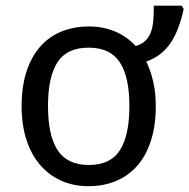

<svg xmlns="http://www.w3.org/2000/svg" viewBox="-20 -638 659 668"><path d="M522 -269Q522 -202.1 505.6 -150.1Q489.3 -98.1 458.7 -62.7Q428.2 -27.3 384.8 -8.8Q341.3 9.8 287.1 9.8Q236.8 9.8 194.3 -8.8Q151.9 -27.3 120.8 -62.7Q89.8 -98.1 72.5 -150.1Q55.2 -202.1 55.2 -269Q55.2 -335.4 71.5 -387Q87.9 -438.5 118.2 -473.9Q148.4 -509.3 192.1 -527.6Q235.8 -545.9 290 -545.9Q338.9 -545.9 380.1 -528.6Q421.4 -511.2 452.1 -478Q474.6 -484.4 487.3 -497.8Q500 -511.2 506.1 -529.5Q512.2 -547.9 513.7 -570.6Q515.1 -593.3 515.1 -618.2H611.8L619.1 -606.9Q611.3 -570.8 600.3 -541.5Q589.4 -512.2 574 -489.3Q558.6 -466.3 537.6 -450Q516.6 -433.6 488.8 -423.8Q504.4 -392.1 513.2 -353.5Q522 -314.9 522 -269ZM147 -269Q147 -167 180.4 -115.5Q213.9 -64 289.1 -64Q364.3 -64 397.2 -115.5Q430.2 -167 430.2 -269Q430.2 -370.6 396.7 -421.4Q363.3 -472.2 288.1 -472.2Q212.9 -472.2 179.9 -421.4Q147 -370.6 147 -269Z"/></svg>

Font: Genotype
Style: Regular
Weight: 400
Foundry: Ascender Corporation
Version: Version 1.00